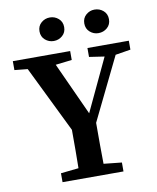

<svg xmlns="http://www.w3.org/2000/svg" viewBox="-92 -924 814 996"><g transform="rotate(-10 314.5 -426.5)"><path d="M11 -616V-663H313V-616L227 -606L354 -328L484 -604L404 -616V-663H622V-616L542 -603L381 -273Q381 -207 381 -155.5Q381 -104 382 -57L477 -47V0H156V-47L250 -57Q251 -101 251 -149.5Q251 -198 251 -259L80 -609ZM239 -729Q213 -729 193.5 -746Q174 -763 174 -791Q174 -819 193.5 -836Q213 -853 239 -853Q265 -853 284.5 -836Q304 -819 304 -791Q304 -763 284.5 -746Q265 -729 239 -729ZM474 -729Q449 -729 429.5 -746Q410 -763 410 -791Q410 -819 429.5 -836Q449 -853 474 -853Q501 -853 520.5 -836Q540 -819 540 -791Q540 -763 520.5 -746Q501 -729 474 -729Z"/></g></svg>

Font: Source Serif Pro Semibold
Style: Regular
Weight: 600
Designer: Frank Grießhammer
Foundry: Adobe Systems Incorporated
Version: Version 3.000;hotconv 1.0.109;makeotfexe 2.5.65596